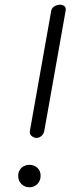

<svg xmlns="http://www.w3.org/2000/svg" viewBox="-20 -792 316 813"><path d="M105 1Q84 1 70.5 -13Q57 -27 57 -48Q57 -68 70.5 -81Q84 -94 105 -94Q125 -94 138.5 -81Q152 -68 152 -48Q152 -27 138.5 -13Q125 1 105 1ZM132 -208Q122 -209 113 -217Q104 -225 107 -240L197 -747Q200 -760 211.5 -766Q223 -772 234 -772Q245 -772 252.5 -766Q260 -760 258 -747L168 -240Q165 -223 154 -215Q143 -207 132 -208Z"/></svg>

Font: Edu VIC WA NT Beginner
Style: Regular
Weight: 400
Designer: Tina and Corey Anderson
Foundry: Google for Education
Version: Version 1.003